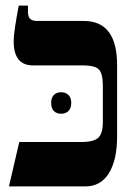

<svg xmlns="http://www.w3.org/2000/svg" viewBox="-20 -667 466 687"><path d="M49 -159H272Q316 -159 332 -174.5Q348 -190 348 -231V-358Q348 -389 342 -405Q336 -421 320.5 -427Q305 -433 274 -433H98Q29 -433 29 -519Q29 -540 34 -572Q39 -604 47 -647H80V-625Q80 -607 88 -599.5Q96 -592 113 -592H280Q399 -592 399 -434V-180Q399 -94 369.5 -47Q340 0 286 0H12ZM199 -337Q215 -337 225 -327Q235 -317 235 -299Q235 -280 225 -270Q215 -260 199 -260Q182 -260 172.5 -270Q163 -280 163 -299Q163 -317 172.5 -327Q182 -337 199 -337Z"/></svg>

Font: Noto Serif Hebrew CondExtraBold
Style: Regular
Weight: 800
Width: 3
Designer: Monotype Design Team
Foundry: Monotype Imaging Inc.
Version: Version 1.000